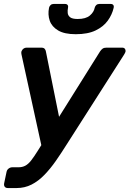

<svg xmlns="http://www.w3.org/2000/svg" viewBox="-41 -761 655 971"><path d="M-1 190Q-12 190 -17 183.5Q-22 177 -20 166L-8 109Q-6 98 2.5 91.5Q11 85 21 85H52Q72 85 87 77Q102 69 116.5 50.5Q131 32 151 0L465 -501Q471 -510 478 -515Q485 -520 497 -520H577Q586 -520 590.5 -514.5Q595 -509 594 -501Q593 -495 586 -484L296 -30Q269 13 241.5 52.5Q214 92 183.5 123.5Q153 155 118.5 172.5Q84 190 43 190ZM171 -13 68 -484Q65 -498 69 -504Q72 -511 78.5 -515.5Q85 -520 93 -520H168Q180 -520 185 -514Q190 -508 191 -501L268 -119ZM342 -588Q285 -588 253 -607Q221 -626 210.5 -656.5Q200 -687 207 -722Q209 -730 215 -735.5Q221 -741 230 -741H288Q297 -741 301 -735.5Q305 -730 303 -722Q300 -708 301.5 -695Q303 -682 314 -673.5Q325 -665 352 -665Q393 -665 413.5 -682.5Q434 -700 438 -722Q440 -730 446 -735.5Q452 -741 461 -741H519Q528 -741 532 -735.5Q536 -730 534 -722Q526 -687 504 -656.5Q482 -626 442.5 -607Q403 -588 342 -588Z"/></svg>

Font: Rubik Light Medium
Style: Italic
Weight: 500
Italic angle: -12°
Version: Version 2.104